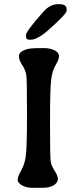

<svg xmlns="http://www.w3.org/2000/svg" viewBox="-20 -916 374 920"><path d="M126.5 -725.6H121.6Q104.5 -725.6 104.5 -740.2V-747.6Q104.5 -766.1 187.5 -859.4Q220.2 -896 256.8 -896H264.2Q299.3 -896 299.3 -872.1V-864.7Q299.3 -849.6 213.4 -773.4Q159.7 -725.6 126.5 -725.6ZM181.6 -16.1H135.3Q105.5 -16.1 85 -28.1Q64.5 -40 64.5 -54.9Q64.5 -69.8 81.1 -98.4Q97.7 -127 103.5 -167.2Q109.4 -207.5 109.4 -369.9Q109.4 -532.2 106 -556.2Q102.5 -580.1 86.7 -603.8Q70.8 -627.4 70.8 -647.5Q70.8 -667.5 104 -678.7Q124 -685.5 164.1 -685.5H191.4Q220.2 -685.5 241.5 -674.8Q262.7 -664.1 262.7 -647.5Q262.7 -630.9 247.1 -605Q231.4 -579.1 225.6 -537.8Q219.7 -496.6 219.7 -329.8Q219.7 -163.1 222.9 -142.3Q226.1 -121.6 241.7 -97.9Q257.3 -74.2 257.3 -58.1Q257.3 -42 238.8 -29.1Q220.2 -16.1 181.6 -16.1Z"/></svg>

Font: Averia Gruesa Libre
Style: Regular
Weight: 500
Italic angle: -1.70001°
Version: Version 1.001